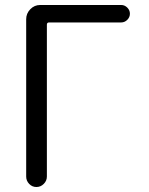

<svg xmlns="http://www.w3.org/2000/svg" viewBox="-20 -750 596 770"><path d="M85 -42V-673Q85 -696 101.5 -713Q118 -730 141 -730H466Q480 -730 490.5 -719.5Q501 -709 501 -695Q501 -681 490.5 -670.5Q480 -660 466 -660H177Q168 -660 168 -651V-42Q168 -25 155.5 -12.5Q143 0 126 0Q109 0 97 -12.5Q85 -25 85 -42Z"/></svg>

Font: Rounded Mplus 1c
Style: Regular
Weight: 400
Version: Version 1.059.20150529